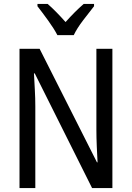

<svg xmlns="http://www.w3.org/2000/svg" viewBox="-20 -964 677 984"><path d="M409 -944Q384 -922 362.5 -900.5Q341 -879 316 -851Q293 -877 269 -901.5Q245 -926 224 -944H172V-932Q197 -900 227 -858.5Q257 -817 274 -784H358Q374 -818 406 -860Q438 -902 462 -932V-944ZM556 -714H474V-299Q474 -260 476 -213Q478 -166 480 -132H477L183 -714H80V0H161V-419Q161 -461 158.5 -505Q156 -549 154 -588H158L452 0H556Z"/></svg>

Font: Noto Sans Display SemiCondensed
Style: Regular
Weight: 400
Width: 4
Designer: Monotype Design team
Foundry: Monotype Imaging Inc.
Version: 1.000